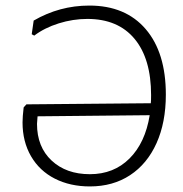

<svg xmlns="http://www.w3.org/2000/svg" viewBox="-20 -664 658 690"><path d="M576 -324Q576 -224 542.5 -149.5Q509 -75 447.5 -34.5Q386 6 303 6Q232 6 177 -22Q122 -50 91.5 -102.5Q61 -155 61 -224Q61 -244 65 -278L75 -289L522 -293Q523 -302 523 -322Q523 -453 463.5 -524.5Q404 -596 294 -596Q242 -596 191 -580Q140 -564 103 -536L94 -541L101 -590Q194 -644 301 -644Q431 -644 503.5 -559.5Q576 -475 576 -324ZM518 -250 115 -246 113 -219Q113 -136 165.5 -87Q218 -38 303 -38Q389 -38 445.5 -94.5Q502 -151 518 -250Z"/></svg>

Font: Luna Sans Light
Style: Regular
Weight: 300
Designer: Juan Pablo del Peral
Foundry: Huerta Tipografica
Version: Version 2.001; ttfautohint (v1.5)